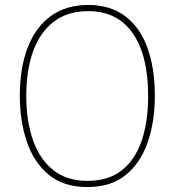

<svg xmlns="http://www.w3.org/2000/svg" viewBox="-20 -745 705 775"><path d="M605 -358Q605 -255 576.5 -171.5Q548 -88 488 -39Q428 10 332 10Q237 10 177 -39.5Q117 -89 88.5 -172.5Q60 -256 60 -359Q60 -471 92 -553.5Q124 -636 185.5 -680.5Q247 -725 336 -725Q425 -725 485 -680Q545 -635 575 -552.5Q605 -470 605 -358ZM86 -359Q86 -256 113.5 -178.5Q141 -101 195.5 -58Q250 -15 333 -15Q417 -15 471 -57Q525 -99 551.5 -176Q578 -253 578 -358Q578 -521 516 -610.5Q454 -700 336 -700Q252 -700 196.5 -657Q141 -614 113.5 -537.5Q86 -461 86 -359Z"/></svg>

Font: Noto Sans Kannada SemiCondensed Thin
Style: Regular
Weight: 100
Width: 4
Designer: Jelle Bosma - Monotype Design Team
Foundry: Monotype Imaging Inc.
Version: Version 2.005; ttfautohint (v1.8.4.7-5d5b)